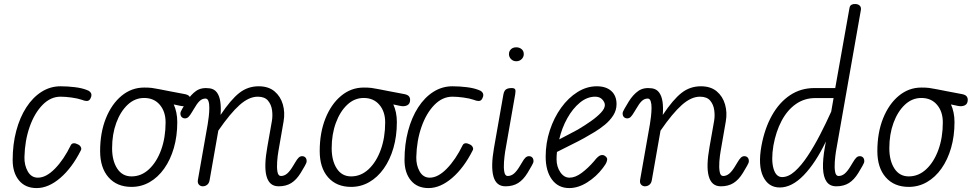

<svg xmlns="http://www.w3.org/2000/svg" viewBox="-20 -949 4950 978"><path d="M166.5 9Q109 9 76.8 -30Q44.5 -69 44.5 -134Q44.5 -214 62.8 -282.5Q81 -351 114 -402Q147 -453 191.5 -481.2Q236 -509.5 288.5 -509.5Q324 -509.5 361 -505Q398 -500.5 422.5 -490.5Q433.5 -487 439.2 -480.8Q445 -474.5 445.8 -466.8Q446.5 -459 442 -450Q436.5 -436.5 425.8 -435Q415 -433.5 397.5 -440.5Q375.5 -448 344.5 -452.2Q313.5 -456.5 288.5 -456.5Q237.5 -456.5 196.5 -414.5Q155.5 -372.5 131 -302.8Q106.5 -233 104.5 -149Q103.5 -107.5 121.5 -75.8Q139.5 -44 173 -44Q215 -44 260 -90Q305 -136 341 -210Q345.5 -218.5 355.2 -219.2Q365 -220 378 -213Q388 -208 392 -199.2Q396 -190.5 392 -183.5Q347 -94 287 -42.5Q227 9 166.5 9Z M650 3Q575.5 3 532.8 -45.8Q490 -94.5 490 -179.5Q490 -273 519.2 -346Q548.5 -419 599.2 -461Q650 -503 714 -503Q723.5 -503 732.8 -502.8Q742 -502.5 753 -501.2Q764 -500 777.5 -497Q779.5 -497 795.5 -493.8Q811.5 -490.5 843 -484.5Q874.5 -478.5 922 -469.5Q938.5 -466 944.5 -458.5Q950.5 -451 950.5 -440.5Q950.5 -419.5 935 -412.2Q919.5 -405 898 -410L865 -417Q873.5 -398.5 878.2 -375.8Q883 -353 883 -327Q883 -255.5 865.5 -195.2Q848 -135 816.5 -90.5Q785 -46 742.5 -21.5Q700 3 650 3ZM551 -194Q551 -130.5 577 -90.5Q603 -50.5 650 -50.5Q700 -50.5 739.2 -87.2Q778.5 -124 801 -186.2Q823.5 -248.5 823.5 -325.5Q823.5 -380.5 794 -415.2Q764.5 -450 714 -450Q667 -450 630.2 -415.5Q593.5 -381 572.2 -323Q551 -265 551 -194Z M1012.5 0Q1001.5 0 993.5 -8.2Q985.5 -16.5 988 -32.5L1038 -316.5Q1041 -333.5 1043.5 -355.8Q1046 -378 1046.2 -398.8Q1046.5 -419.5 1042 -433.2Q1037.5 -447 1027 -447Q1010 -447 996.8 -434.5Q983.5 -422 967 -393L958.5 -379Q948 -361 940.2 -353.5Q932.5 -346 922.5 -346Q912.5 -346 905.8 -352.5Q899 -359 899 -371.5Q899 -379 908.5 -395.2Q918 -411.5 930 -431.5Q952 -467 979.2 -486Q1006.5 -505 1049 -499Q1072 -495.5 1085 -477.8Q1098 -460 1102.2 -430.8Q1106.5 -401.5 1103.5 -363.5Q1155.5 -441.5 1198.8 -475.5Q1242 -509.5 1297.5 -509.5Q1347.5 -509.5 1378.2 -483.8Q1409 -458 1420.8 -417Q1432.5 -376 1424.5 -330.5L1398 -178Q1394 -155.5 1391.8 -126Q1389.5 -96.5 1393.2 -74.5Q1397 -52.5 1411 -52.5Q1428 -52.5 1442.8 -65Q1457.5 -77.5 1474.5 -106.5L1483 -120.5Q1493.5 -138.5 1501.2 -146Q1509 -153.5 1519 -153.5Q1529 -153.5 1535.5 -147Q1542 -140.5 1542 -127.5Q1542 -120 1532.8 -104Q1523.5 -88 1511.5 -68Q1490 -33 1463.5 -16.5Q1437 0 1399.5 0Q1374.5 0 1359.2 -13.5Q1344 -27 1337.2 -52.8Q1330.5 -78.5 1331.8 -115.5Q1333 -152.5 1341.5 -199.5L1365 -333Q1369.5 -359 1365.8 -387.5Q1362 -416 1345.2 -436.2Q1328.5 -456.5 1293 -456.5Q1248 -456.5 1200.5 -414.2Q1153 -372 1092 -283.5L1048 -33Q1045.5 -16 1035.5 -8Q1025.5 0 1012.5 0Z M1768.5 3Q1694 3 1651.2 -45.8Q1608.5 -94.5 1608.5 -179.5Q1608.5 -273 1637.8 -346Q1667 -419 1717.8 -461Q1768.5 -503 1832.5 -503Q1842 -503 1851.2 -502.8Q1860.5 -502.5 1871.5 -501.2Q1882.5 -500 1896 -497Q1898 -497 1914 -493.8Q1930 -490.5 1961.5 -484.5Q1993 -478.5 2040.5 -469.5Q2057 -466 2063 -458.5Q2069 -451 2069 -440.5Q2069 -419.5 2053.5 -412.2Q2038 -405 2016.5 -410L1983.5 -417Q1992 -398.5 1996.8 -375.8Q2001.5 -353 2001.5 -327Q2001.5 -255.5 1984 -195.2Q1966.5 -135 1935 -90.5Q1903.5 -46 1861 -21.5Q1818.5 3 1768.5 3ZM1669.5 -194Q1669.5 -130.5 1695.5 -90.5Q1721.5 -50.5 1768.5 -50.5Q1818.5 -50.5 1857.8 -87.2Q1897 -124 1919.5 -186.2Q1942 -248.5 1942 -325.5Q1942 -380.5 1912.5 -415.2Q1883 -450 1832.5 -450Q1785.5 -450 1748.8 -415.5Q1712 -381 1690.8 -323Q1669.5 -265 1669.5 -194Z M2162.5 9Q2105 9 2072.8 -30Q2040.5 -69 2040.5 -134Q2040.5 -214 2058.8 -282.5Q2077 -351 2110 -402Q2143 -453 2187.5 -481.2Q2232 -509.5 2284.5 -509.5Q2320 -509.5 2357 -505Q2394 -500.5 2418.5 -490.5Q2429.5 -487 2435.2 -480.8Q2441 -474.5 2441.8 -466.8Q2442.5 -459 2438 -450Q2432.5 -436.5 2421.8 -435Q2411 -433.5 2393.5 -440.5Q2371.5 -448 2340.5 -452.2Q2309.5 -456.5 2284.5 -456.5Q2233.5 -456.5 2192.5 -414.5Q2151.5 -372.5 2127 -302.8Q2102.5 -233 2100.5 -149Q2099.5 -107.5 2117.5 -75.8Q2135.5 -44 2169 -44Q2211 -44 2256 -90Q2301 -136 2337 -210Q2341.5 -218.5 2351.2 -219.2Q2361 -220 2374 -213Q2384 -208 2388 -199.2Q2392 -190.5 2388 -183.5Q2343 -94 2283 -42.5Q2223 9 2162.5 9Z M2496 -194 2544 -467Q2546 -479 2550.8 -486.5Q2555.5 -494 2564.2 -497.2Q2573 -500.5 2586 -500.5Q2600.5 -500.5 2604 -493.8Q2607.5 -487 2604.5 -470L2553 -176Q2549.5 -153 2547.2 -124Q2545 -95 2548.8 -73.8Q2552.5 -52.5 2566 -52.5Q2583.5 -52.5 2598.2 -65Q2613 -77.5 2630 -106.5L2638.5 -120.5Q2648.5 -138.5 2656.5 -146Q2664.5 -153.5 2674.5 -153.5Q2684.5 -153.5 2691 -147Q2697.5 -140.5 2697.5 -127.5Q2697.5 -120 2688 -104Q2678.5 -88 2667 -68Q2645.5 -33 2619 -16.5Q2592.5 0 2555 0Q2530.5 0 2515.2 -13Q2500 -26 2493.2 -51Q2486.5 -76 2487.2 -112Q2488 -148 2496 -194ZM2572.5 -673.5Q2572.5 -688 2582.5 -698Q2592.5 -708 2610 -708Q2625.5 -708 2636.8 -698.8Q2648 -689.5 2648 -673.5Q2648 -658.5 2637 -647.8Q2626 -637 2610 -637Q2594 -637 2583.2 -647.8Q2572.5 -658.5 2572.5 -673.5Z M2879.5 9Q2823.5 9 2791.5 -34.5Q2759.5 -78 2759.5 -151Q2759.5 -221 2780.8 -285.5Q2802 -350 2838.5 -400.5Q2875 -451 2921.8 -480.2Q2968.5 -509.5 3020 -509.5Q3067 -509.5 3093.8 -485.5Q3120.5 -461.5 3120.5 -418.5Q3120.5 -387 3103.5 -360.8Q3086.5 -334.5 3060.5 -313.2Q3034.5 -292 3006.8 -275.5Q2979 -259 2957 -246.5Q2927.5 -230 2886.2 -209.8Q2845 -189.5 2817 -175Q2816 -166 2815.5 -156.8Q2815 -147.5 2815 -138Q2815 -100 2834 -72Q2853 -44 2881 -44Q2910.5 -44 2943.2 -68.5Q2976 -93 3006.5 -128.5Q3026 -154 3039.2 -158Q3052.5 -162 3062 -154.5Q3069 -150 3071.8 -143.2Q3074.5 -136.5 3070.2 -124.8Q3066 -113 3051 -93.5Q3017.5 -49 2971.2 -20Q2925 9 2879.5 9ZM2828.5 -239Q2850 -250.5 2875.5 -263.5Q2901 -276.5 2923.5 -289Q2959 -310 2990.5 -332.2Q3022 -354.5 3041.5 -375.5Q3061 -396.5 3061 -414Q3061 -428 3048 -442.2Q3035 -456.5 3011.5 -456.5Q2971 -456.5 2934.2 -426.5Q2897.5 -396.5 2869.8 -347Q2842 -297.5 2828.5 -239Z M3265 0Q3254 0 3246 -8.2Q3238 -16.5 3240.5 -32.5L3290.5 -316.5Q3293.5 -333.5 3296 -355.8Q3298.5 -378 3298.8 -398.8Q3299 -419.5 3294.5 -433.2Q3290 -447 3279.5 -447Q3262.5 -447 3249.2 -434.5Q3236 -422 3219.5 -393L3211 -379Q3200.5 -361 3192.8 -353.5Q3185 -346 3175 -346Q3165 -346 3158.2 -352.5Q3151.5 -359 3151.5 -371.5Q3151.5 -379 3161 -395.2Q3170.5 -411.5 3182.5 -431.5Q3204.5 -467 3231.8 -486Q3259 -505 3301.5 -499Q3324.5 -495.5 3337.5 -477.8Q3350.5 -460 3354.8 -430.8Q3359 -401.5 3356 -363.5Q3408 -441.5 3451.2 -475.5Q3494.5 -509.5 3550 -509.5Q3600 -509.5 3630.8 -483.8Q3661.5 -458 3673.2 -417Q3685 -376 3677 -330.5L3650.5 -178Q3646.5 -155.5 3644.2 -126Q3642 -96.5 3645.8 -74.5Q3649.5 -52.5 3663.5 -52.5Q3680.5 -52.5 3695.2 -65Q3710 -77.5 3727 -106.5L3735.5 -120.5Q3746 -138.5 3753.8 -146Q3761.5 -153.5 3771.5 -153.5Q3781.5 -153.5 3788 -147Q3794.5 -140.5 3794.5 -127.5Q3794.5 -120 3785.2 -104Q3776 -88 3764 -68Q3742.5 -33 3716 -16.5Q3689.5 0 3652 0Q3627 0 3611.8 -13.5Q3596.5 -27 3589.8 -52.8Q3583 -78.5 3584.2 -115.5Q3585.5 -152.5 3594 -199.5L3617.5 -333Q3622 -359 3618.2 -387.5Q3614.5 -416 3597.8 -436.2Q3581 -456.5 3545.5 -456.5Q3500.5 -456.5 3453 -414.2Q3405.5 -372 3344.5 -283.5L3300.5 -33Q3298 -16 3288 -8Q3278 0 3265 0Z M3919.5 -207.5Q3907.5 -134 3920 -90.5Q3932.5 -47 3964 -47Q3996 -47 4029 -76.5Q4062 -106 4094.2 -154.8Q4126.5 -203.5 4157 -262.5Q4187.5 -321.5 4214 -380.5L4226 -449.5H4133.5Q4077.5 -449.5 4034 -419Q3990.5 -388.5 3961.5 -334Q3932.5 -279.5 3919.5 -207.5ZM3858.5 -205.5Q3875 -295 3912.2 -361.2Q3949.5 -427.5 4004.2 -464Q4059 -500.5 4128.5 -500.5H4234.5L4307 -908Q4309 -920.5 4317.8 -925Q4326.5 -929.5 4337.5 -928.5Q4351.5 -928 4359.5 -920Q4367.5 -912 4365 -897.5L4238 -176.5Q4234.5 -154 4232.2 -124.8Q4230 -95.5 4233.8 -74Q4237.5 -52.5 4251.5 -52.5Q4268.5 -52.5 4283.2 -65Q4298 -77.5 4315 -106.5L4323.5 -120.5Q4334 -138.5 4341.8 -146Q4349.5 -153.5 4359.5 -153.5Q4369.5 -153.5 4376 -147Q4382.5 -140.5 4382.5 -127.5Q4382.5 -120 4373.2 -104Q4364 -88 4352 -68Q4330.5 -33 4304 -16.5Q4277.5 0 4240 0Q4207 0 4190.5 -23.5Q4174 -47 4172.2 -91.5Q4170.5 -136 4181.5 -198.5L4187 -228.5Q4134.5 -119 4074 -56.5Q4013.5 6 3952 6Q3894 6 3867.2 -49.8Q3840.5 -105.5 3858.5 -205.5Z M4609 3Q4534.5 3 4491.8 -45.8Q4449 -94.5 4449 -179.5Q4449 -273 4478.2 -346Q4507.5 -419 4558.2 -461Q4609 -503 4673 -503Q4682.5 -503 4691.8 -502.8Q4701 -502.5 4712 -501.2Q4723 -500 4736.5 -497Q4738.5 -497 4754.5 -493.8Q4770.5 -490.5 4802 -484.5Q4833.5 -478.5 4881 -469.5Q4897.5 -466 4903.5 -458.5Q4909.5 -451 4909.5 -440.5Q4909.5 -419.5 4894 -412.2Q4878.5 -405 4857 -410L4824 -417Q4832.5 -398.5 4837.2 -375.8Q4842 -353 4842 -327Q4842 -255.5 4824.5 -195.2Q4807 -135 4775.5 -90.5Q4744 -46 4701.5 -21.5Q4659 3 4609 3ZM4510 -194Q4510 -130.5 4536 -90.5Q4562 -50.5 4609 -50.5Q4659 -50.5 4698.2 -87.2Q4737.5 -124 4760 -186.2Q4782.5 -248.5 4782.5 -325.5Q4782.5 -380.5 4753 -415.2Q4723.5 -450 4673 -450Q4626 -450 4589.2 -415.5Q4552.5 -381 4531.2 -323Q4510 -265 4510 -194Z"/></svg>

Font: Edu VIC WA NT Hand Pre
Style: Regular
Weight: 400
Designer: Tina and Corey Anderson, Eben Sorkin, Mirko Velimirovic
Foundry: Google for Education
Version: Version 1.000